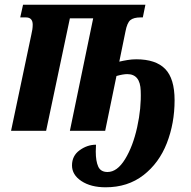

<svg xmlns="http://www.w3.org/2000/svg" viewBox="-20 -556 811 816"><path d="M286 147Q286 106 318.5 82.5Q351 59 388 59L387 88Q387 129 397.5 152Q408 175 437 175Q478 175 511.5 120.5Q545 66 563 -15.5Q581 -97 578 -170Q576 -241 521 -241Q503 -241 475 -233L427 0H277L376 -478H277L176 0H27L113 -408Q119 -432 119 -451Q119 -482 90 -482H66L78 -536H598L587 -482H578Q548 -482 534 -470.5Q520 -459 513 -421L487 -294Q504 -298 522.5 -301Q541 -304 559 -304Q642 -304 682 -263Q722 -222 722 -130Q722 -32 689 52.5Q656 137 589.5 188.5Q523 240 429 240Q366 240 326 213.5Q286 187 286 147Z"/></svg>

Font: Noto Serif CondExtraBold
Style: Italic
Weight: 800
Width: 3
Italic angle: -12°
Designer: Monotype Design Team
Foundry: Monotype Imaging Inc.
Version: Version 1.001